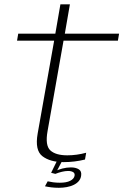

<svg xmlns="http://www.w3.org/2000/svg" viewBox="-20 -746 582 890"><path d="M275 5.5Q326 5.5 374 -6.5L379.5 -38Q335.5 -26 292 -26Q238 -26 213.2 -49Q188.5 -72 200.5 -138.5L274.5 -557.5H526.5L532 -590H280.5L304 -726H260L236.5 -590H64.5L59 -557.5H231L154.5 -126.5Q141 -49 176.8 -21.8Q212.5 5.5 275 5.5ZM253 124.5Q272 124.5 289.5 121.2Q307 118 321.2 111.2Q335.5 104.5 344.8 93.8Q354 83 356 69Q359.5 48 345.5 39Q331.5 30 308.5 30Q289.5 30 269 35.2Q248.5 40.5 239 47L236.5 60Q251.5 54 267.2 50.2Q283 46.5 295.5 46.5Q310.5 46.5 319.2 52Q328 57.5 325.5 69.5Q322.5 83.5 305.2 92.2Q288 101 257.5 101Q240.5 101 226.2 99Q212 97 201 94.5L188.5 117.5Q202 120.5 218.2 122.5Q234.5 124.5 253 124.5ZM236.5 60 268 0H244L217 55Z"/></svg>

Font: Anybody SemiExpanded ExtraLight
Style: Italic
Weight: 250
Width: 6
Italic angle: -10°
Version: Version 1.113;gftools[0.9.25]